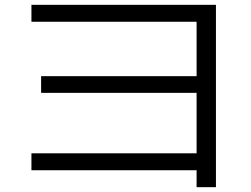

<svg xmlns="http://www.w3.org/2000/svg" viewBox="-20 -737 1040 794"><path d="M793 37V-33H110V-103H793V-353H150V-422H793V-647H110V-717H873V37Z"/></svg>

Font: M PLUS 1 Thin
Style: Regular
Weight: 400
Version: Version 1.001